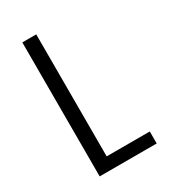

<svg xmlns="http://www.w3.org/2000/svg" viewBox="-173 -776 756 860"><g transform="rotate(-30 205.0 -346.5)"><path d="M84 0V-693H156V-62H379V0Z"/></g></svg>

Font: Ubuntu Sans Condensed
Style: Regular
Weight: 400
Width: 3
Designer: Dalton Maag Ltd
Foundry: Dalton Maag Ltd
Version: Version 1.006; ttfautohint (v1.8.4.7-5d5b)